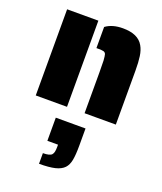

<svg xmlns="http://www.w3.org/2000/svg" viewBox="-156 -617 901 1068"><g transform="rotate(20 294.0 -83.0)"><path d="M346 -241Q346 -294 345 -311Q343 -339 340 -348Q336 -358 326 -360.5Q316 -363 294 -363H284V-488Q323 -517 386 -517Q476 -517 507 -462Q521 -438 526 -403.5Q531 -369 531 -319V0H346ZM57 -510H242V0H57ZM204 288Q244 288 256 275Q262 268 264.5 257Q267 246 267 228V215H204V78H380V180Q380 234 374 265.5Q368 297 351 315Q333 334 298.5 342.5Q264 351 204 351Z"/></g></svg>

Font: Saira Stencil One
Style: Regular
Weight: 400
Designer: Hector Gatti with collaboration of the Omnibus-Type team
Foundry: Omnibus-Type
Version: Version 1.004